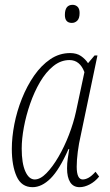

<svg xmlns="http://www.w3.org/2000/svg" viewBox="-20 -766 457 796"><path d="M115 10Q69 10 49 -34.5Q29 -79 29 -149Q29 -197 39.5 -251Q50 -305 71 -357.5Q92 -410 121.5 -452.5Q151 -495 188.5 -520.5Q226 -546 271 -546Q298 -546 316 -533.5Q334 -521 345 -504L372 -536H384L315 -206Q307 -172 302.5 -137Q298 -102 298 -75Q298 -22 323 -22Q334 -22 347 -29Q360 -36 376 -54L391 -34Q374 -13 352 -1.5Q330 10 310 10Q284 10 271 -10.5Q258 -31 258 -68Q258 -89 261 -109Q264 -129 267 -148H264Q226 -62 189.5 -26Q153 10 115 10ZM124 -22Q147 -22 172.5 -48Q198 -74 222.5 -116Q247 -158 266 -207.5Q285 -257 295 -303L330 -467Q311 -517 268 -517Q232 -517 201 -492Q170 -467 146 -426Q122 -385 105 -336Q88 -287 79 -238.5Q70 -190 70 -150Q70 -89 85 -55.5Q100 -22 124 -22ZM278 -671Q249 -671 249 -704Q249 -746 281 -746Q293 -746 301.5 -738Q310 -730 310 -712Q310 -690 300.5 -680.5Q291 -671 278 -671Z"/></svg>

Font: Noto Serif ExtraCondensed ExtraLight
Style: Italic
Weight: 200
Width: 2
Italic angle: -12°
Designer: Monotype Design Team
Foundry: Monotype Imaging Inc.
Version: Version 2.014; ttfautohint (v1.8.4.7-5d5b)